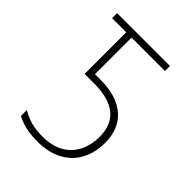

<svg xmlns="http://www.w3.org/2000/svg" viewBox="-206 -824 943 943"><g transform="rotate(45 265.0 -352.5)"><path d="M219 9Q170 9 133 -0.5Q96 -10 74 -23V-64Q103 -46 138.5 -36Q174 -26 218 -26Q287 -26 331.5 -52Q376 -78 398 -123Q420 -168 420 -223Q420 -308 367.5 -349Q315 -390 219 -390H149V-679H51V-714H418V-679H186V-425H226Q337 -425 398.5 -372Q460 -319 460 -221Q460 -154 432.5 -102Q405 -50 351 -20.5Q297 9 219 9Z"/></g></svg>

Font: Noto Sans Mono Condensed ExtraLight
Style: Regular
Weight: 200
Width: 3
Designer: Monotype Design Team
Foundry: Monotype Imaging Inc.
Version: Version 2.014; ttfautohint (v1.8.4.7-5d5b)